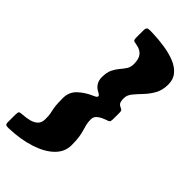

<svg xmlns="http://www.w3.org/2000/svg" viewBox="-416 -842 1054 1054"><g transform="rotate(45 111.0 -314.5)"><path d="M86 -779Q135 -777.5 181.8 -770.2Q228.5 -763 265.8 -747.8Q303 -732.5 325 -706.2Q347 -680 347 -640Q347 -596 329 -564Q311 -532 287.2 -507.2Q263.5 -482.5 245.2 -460.5Q227 -438.5 227 -415Q227 -390 233 -380.2Q239 -370.5 253 -365Q261.5 -361.5 264.2 -357Q267 -352.5 267 -340V-295Q267 -283 265 -275.8Q263 -268.5 254 -265.5Q238.5 -260.5 221.5 -253Q204.5 -245.5 192.8 -233.8Q181 -222 181 -204Q181 -180.5 185 -164.8Q189 -149 194 -133Q199 -117 203 -93Q207 -69 207 -29Q207 23 167.2 62Q127.5 101 57.5 123.8Q-12.5 146.5 -103 149.5Q-118.5 150 -124.2 146.8Q-130 143.5 -130 126.5V72Q-130 51.5 -125.2 47.5Q-120.5 43.5 -102 42.5Q-75 41 -50.8 34.8Q-26.5 28.5 -11.2 13.8Q4 -1 4 -28Q4 -53 2 -66Q0 -79 -3 -90.8Q-6 -102.5 -8 -122Q-10 -141.5 -10 -179Q-10 -225.5 22.5 -256Q55 -286.5 102 -306.5Q138.5 -321.5 105.5 -338Q60 -361 60 -410Q60 -447.5 71.2 -470.8Q82.5 -494 97 -510.8Q111.5 -527.5 122.8 -544.5Q134 -561.5 134 -586Q134 -624 118.8 -644Q103.5 -664 73 -670Q58 -673 49 -675Q40 -677 40 -697V-753Q40 -776.5 52.8 -778.2Q65.5 -780 86 -779Z"/></g></svg>

Font: Besley* Fatface
Style: Italic
Weight: 900
Italic angle: -13°
Designer: Owen Earl
Foundry: indestructible type*
Version: Version 3.000; ttfautohint (v1.8.3)